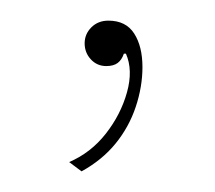

<svg xmlns="http://www.w3.org/2000/svg" viewBox="-20 -59 208 186"><path d="M85 -39Q102 -39 110 -26.5Q118 -14 118 6Q118 25 111.5 44.5Q105 64 92 80Q79 96 59 107L47 98Q68 89 82.5 70.5Q97 52 103 30.5Q109 9 102 -7H100Q98 -1 94 2Q90 5 83 5Q74 5 68 -1.5Q62 -8 62 -17Q62 -26 68.5 -32.5Q75 -39 85 -39Z"/></svg>

Font: Kantumruy Pro Thin
Style: Regular
Weight: 250
Version: Version 1.002